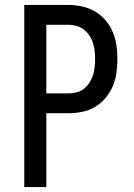

<svg xmlns="http://www.w3.org/2000/svg" viewBox="-20 -755 540 775"><path d="M78 0V-735H256Q283 -735 311 -729Q339 -723 363 -709Q387 -695 405.5 -673.5Q424 -652 435 -626Q446 -600 450 -572Q454 -544 454 -516Q454 -488 450 -460Q446 -432 435 -406.5Q424 -381 405.5 -359Q387 -337 363 -323Q339 -309 311.5 -303.5Q284 -298 256 -298H167V0ZM256 -378Q272 -378 288.5 -382Q305 -386 318 -396Q331 -406 340.5 -420.5Q350 -435 355 -450.5Q360 -466 362 -483Q364 -500 364 -516Q364 -533 362 -549.5Q360 -566 355 -582Q350 -598 340.5 -612Q331 -626 318 -636Q305 -646 288.5 -650.5Q272 -655 256 -655H167V-378Z"/></svg>

Font: Iosevka Term Curly Medium
Style: Regular
Weight: 500
Designer: Belleve Invis
Foundry: Belleve Invis
Version: Version 32.3.0